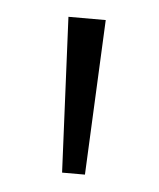

<svg xmlns="http://www.w3.org/2000/svg" viewBox="-33 -744 264 318"><g transform="rotate(5 99.5 -585.0)"><path d="M131 -714H69L81 -456H119Z"/></g></svg>

Font: Noto Sans Ethiopic Light
Style: Regular
Weight: 300
Designer: Monotype Design Team
Foundry: Monotype Imaging Inc.
Version: Version 2.102